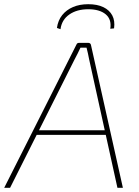

<svg xmlns="http://www.w3.org/2000/svg" viewBox="-42 -894 661 914"><path d="M378 -690Q383 -690 386.5 -687.5Q390 -685 391 -680L543 0H517L382 -613Q379 -627 376.5 -640Q374 -653 370 -667H341Q334 -653 327.5 -639Q321 -625 313 -611L6 0H-22L322 -682Q324 -687 327.5 -688.5Q331 -690 335 -690ZM474 -274 471 -252H121L124 -274ZM246 -755 229 -761Q234 -797 254 -822Q274 -847 305.5 -860.5Q337 -874 378 -874Q421 -874 450 -860Q479 -846 492.5 -820.5Q506 -795 501 -759L483 -757Q490 -802 461 -826Q432 -850 378 -850Q324 -850 288 -825Q252 -800 246 -755Z"/></svg>

Font: Exo 2 Thin
Style: Italic
Weight: 250
Italic angle: -8°
Designer: Natanael Gama
Foundry: Natanael Gama
Version: Version 2.010